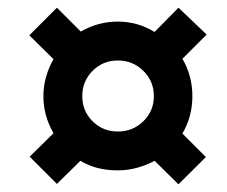

<svg xmlns="http://www.w3.org/2000/svg" viewBox="-20 -603 591 499"><path d="M443.8 -124 381.8 -185.1Q360.8 -173.8 336.4 -167Q312 -160.2 286.1 -160.2Q229.5 -160.2 189 -185.1L127.9 -125L57.1 -195.8L119.1 -256.8Q92.8 -302.2 92.8 -353Q92.8 -379.4 99.9 -403.8Q106.9 -428.2 119.1 -449.2L56.2 -511.2L127.9 -583L189.9 -521Q234.9 -546.9 286.1 -546.9Q337.4 -546.9 381.8 -520L443.8 -583L517.1 -513.2L454.1 -450.2Q480 -406.2 480 -353Q480 -300.3 454.1 -255.9L515.1 -194.8ZM286.1 -261.2Q325.2 -261.2 352.5 -287.8Q379.9 -314.5 379.9 -353Q379.9 -392.1 352.5 -418.9Q325.2 -445.8 286.1 -445.8Q247.6 -445.8 220.7 -418.9Q193.8 -392.1 193.8 -353Q193.8 -314.5 220.7 -287.8Q247.6 -261.2 286.1 -261.2Z"/></svg>

Font: Open Sans
Style: Bold Italic
Weight: 700
Italic angle: -12°
Designer: Monotype Design Team
Foundry: Monotype Imaging Inc.
Version: Version 3.003; ttfautohint (v1.8.4)